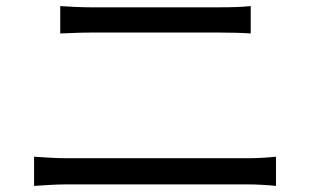

<svg xmlns="http://www.w3.org/2000/svg" viewBox="-20 -671 1040 631"><path d="M178 -651V-561C209 -562 242 -564 277 -564C326 -564 656 -564 705 -564C738 -564 776 -563 804 -561V-651C776 -648 741 -647 705 -647C654 -647 340 -647 277 -647C244 -647 210 -649 178 -651ZM92 -156V-60C126 -62 161 -65 197 -65C255 -65 738 -65 796 -65C823 -65 857 -63 887 -60V-156C858 -153 826 -151 796 -151C738 -151 255 -151 197 -151C161 -151 126 -154 92 -156Z"/></svg>

Font: Noto Sans CJK SC
Style: Regular
Weight: 400
Designer: Ryoko NISHIZUKA 西塚涼子 (kana, bopomofo & ideographs); Paul D. Hunt (Latin, Greek & Cyrillic); Sandoll Communications 산돌커뮤니
Foundry: Adobe
Version: Version 2.004;hotconv 1.0.118;makeotfexe 2.5.65603